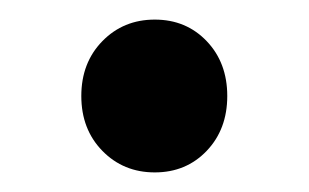

<svg xmlns="http://www.w3.org/2000/svg" viewBox="-20 -506 315 196"><path d="M138 -330Q106 -330 84.5 -352Q63 -374 63 -408Q63 -442 84.5 -464Q106 -486 138 -486Q170 -486 191 -464Q212 -442 212 -408Q212 -374 191 -352Q170 -330 138 -330Z"/></svg>

Font: Giro Sans Semibold
Style: Regular
Weight: 600
Designer: Paul D. Hunt
Foundry: Adobe Systems Incorporated
Version: Version 1.000;PS 1.0;hotconv 1.0.88;makeotf.lib2.5.647800